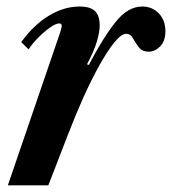

<svg xmlns="http://www.w3.org/2000/svg" viewBox="-20 -554 514 574"><path d="M3.5 0 159.5 -456Q162 -463.5 163.2 -468.5Q164.5 -473.5 164.5 -476.5Q164.5 -484 157 -484Q147.5 -484 130.8 -472.5Q114 -461 96 -443.2Q78 -425.5 65.5 -406.5L43.5 -428Q79.5 -478.5 125.2 -506.5Q171 -534.5 218 -534.5Q249.5 -534.5 263.8 -521Q278 -507.5 278 -478Q278 -458 269.5 -429.5Q261 -401 240 -361.5L245.5 -360Q288.5 -442 325.5 -488.2Q362.5 -534.5 405 -534.5Q435 -534.5 454.8 -514Q474.5 -493.5 474.5 -460.5Q474.5 -431.5 459 -415.5Q443.5 -399.5 424.5 -399.5Q405 -399.5 394.8 -413Q384.5 -426.5 377.2 -439.8Q370 -453 357.5 -453Q342.5 -453 321.8 -427.2Q301 -401.5 277 -358.5Q253 -315.5 229.2 -262.5Q205.5 -209.5 184.5 -155L124.5 0Z"/></svg>

Font: Libre Caslon Condensed
Style: Italic
Weight: 400
Italic angle: -22.583°
Designer: Pablo Impallari, Rodrigo Fuenzalida, Katja Schimmel, Ertekin Erdin
Foundry: Pablo Impallari, Rodrigo Fuenzalida
Version: Version 2.000;gftools[0.9.33]